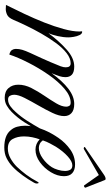

<svg xmlns="http://www.w3.org/2000/svg" viewBox="176 -692 524 917"><g transform="rotate(90 438.5 -234.0)"><path d="M447 6Q417 6 401 -12.5Q385 -31 385 -59Q385 -90 401 -121.5Q417 -153 437.5 -183Q458 -213 474 -240Q490 -267 490 -288Q490 -296 486 -302.5Q482 -309 471 -309Q439 -309 404.5 -279.5Q370 -250 338 -204Q306 -158 280.5 -108Q255 -58 241 -16Q225 -20 219.5 -28.5Q214 -37 214 -47Q214 -63 218.5 -78Q223 -93 233 -115Q243 -137 259 -171.5Q275 -206 297 -261Q300 -269 301 -275Q302 -281 302 -286Q302 -309 283 -309Q259 -309 234 -289.5Q209 -270 185.5 -238Q162 -206 141 -169Q120 -132 103 -96.5Q86 -61 75 -35Q65 -12 51 -5.5Q37 1 24 1Q20 1 14.5 0.5Q9 0 4 0Q24 -40 46.5 -87.5Q69 -135 88 -183Q107 -231 119 -275Q131 -319 131 -351Q131 -355 130.5 -357Q130 -359 130 -361Q130 -364 132 -364Q142 -364 148 -351.5Q154 -339 156.5 -323.5Q159 -308 159 -299Q159 -274 153 -247.5Q147 -221 139 -203Q177 -254 217.5 -290Q258 -326 298 -326Q325 -326 337 -315Q349 -304 349 -284Q349 -270 344.5 -256Q340 -242 330 -218Q368 -270 404.5 -298Q441 -326 477 -326Q506 -326 520.5 -313Q535 -300 535 -278Q535 -254 519.5 -221.5Q504 -189 484 -154.5Q464 -120 448.5 -89.5Q433 -59 433 -39Q433 -28 438 -19Q443 -10 456 -10Q473 -10 488.5 -21.5Q504 -33 515 -46Q538 -71 557.5 -101.5Q577 -132 596 -166Q599 -170 600 -170Q604 -170 604 -161Q604 -155 602 -152Q584 -119 564 -87.5Q544 -56 515 -27Q502 -14 485 -4Q468 6 447 6Z M685 8Q627 8 603 -22Q591 -35 586 -53Q581 -71 581 -90Q581 -114 587 -138.5Q593 -163 602 -184Q616 -217 639 -250.5Q662 -284 694.5 -307Q727 -330 766 -330Q792 -330 807 -317Q822 -304 822 -277Q822 -246 803 -214.5Q784 -183 755 -162Q726 -141 695 -141Q667 -141 646 -161Q640 -145 636 -125.5Q632 -106 632 -86Q632 -55 644.5 -32Q657 -9 690 -9Q714 -9 736.5 -21.5Q759 -34 777 -52Q797 -73 815 -97Q833 -121 850 -153Q852 -156 853 -156Q857 -156 857 -147Q857 -141 853 -134Q838 -107 818 -79.5Q798 -52 777 -32Q758 -14 736 -3Q714 8 685 8ZM651 -176Q658 -166 667.5 -161.5Q677 -157 687 -157Q711 -157 737 -175.5Q763 -194 779 -219Q786 -230 791.5 -248Q797 -266 797 -282Q797 -296 791.5 -306.5Q786 -317 770 -317Q752 -317 727.5 -295Q703 -273 681 -238Q674 -226 665.5 -210Q657 -194 651 -176ZM692.7 -372.2Q691.7 -371.4 689.2 -371.4Q685.8 -371.4 683.3 -373.9Q680.9 -376.5 684.6 -378.2L811.8 -465.7Q825.9 -475.9 834.4 -475.9Q839.5 -475.9 840.9 -470.8L876.4 -380.7Q877.1 -379.9 876.7 -378.2Q876.2 -375.6 871.9 -373.5Q867.6 -371.4 865.6 -373.9L816.5 -443.6Z"/></g></svg>

Font: MonteCarlo
Style: Regular
Weight: 400
Designer: Robert E. Leuschke
Foundry: Robert E. Leuschke
Version: Version 1.010; ttfautohint (v1.8.3)